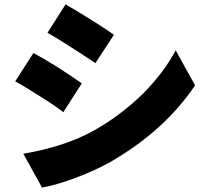

<svg xmlns="http://www.w3.org/2000/svg" viewBox="-20 -807 913 873"><path d="M171 46 86 -108Q275 -140 408 -214Q528 -282 627 -378Q723 -474 779 -578L823 -498L867 -419Q730 -215 486 -73Q416 -33 323 2Q234 35 171 46ZM268 -297Q222 -332 162 -369Q89 -416 49 -437L132 -566Q229 -514 352 -428ZM414 -520Q271 -615 196 -658L278 -787Q314 -767 393 -718Q466 -672 498 -649Z"/></svg>

Font: GenSekiGothic TW H
Style: Regular
Weight: 900
Version: Version 1.501;PS 1;hotconv 16.6.51;makeotf.lib2.5.65220